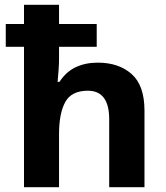

<svg xmlns="http://www.w3.org/2000/svg" viewBox="-20 -780 693 800"><path d="M226 -760V-680H383V-585H226V-536Q226 -514 224 -486.5Q222 -459 220 -439H228Q255 -481 295.5 -500Q336 -519 387 -519Q475 -519 528.5 -471.5Q582 -424 582 -319V0H435V-283Q435 -402 346 -402Q278 -402 252 -355Q226 -308 226 -221V0H80V-585H4V-680H80V-760Z"/></svg>

Font: Noto Sans Syriac
Style: Bold
Weight: 700
Designer: Patrick Giasson and the Monotype Design Team
Foundry: Monotype Imaging Inc.
Version: Version 3.000; ttfautohint (v1.8.4.7-5d5b)